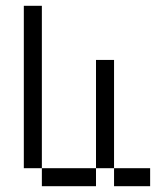

<svg xmlns="http://www.w3.org/2000/svg" viewBox="-20 -645 540 665"><path d="M500 0V-62.5H375V0ZM125 -62.5V0H312.5V-62.5ZM125 -62.5V-625H62.5V-62.5ZM312.5 -62.5H375Q375 -62.5 375 -437.5H312.5Q312.5 -437.5 312.5 -62.5Z"/></svg>

Font: BFUnifontExMono
Style: Regular
Weight: 500
Version: Version 15.0.06